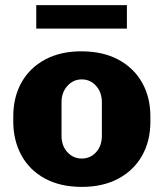

<svg xmlns="http://www.w3.org/2000/svg" viewBox="-20 -722 640 752"><path d="M300 10Q217 10 156.5 -22.5Q96 -55 64 -113.5Q32 -172 32 -246V-266Q32 -342 64.5 -399.5Q97 -457 157 -489Q217 -521 298 -521Q383 -521 443.5 -488.5Q504 -456 536.5 -398.5Q569 -341 569 -266V-246Q569 -169 536 -111.5Q503 -54 443 -22Q383 10 300 10ZM300 -101Q334 -101 356.5 -126Q379 -151 379 -190V-322Q379 -360 356.5 -385.5Q334 -411 300 -411Q267 -411 244 -385.5Q221 -360 221 -322V-190Q221 -151 244 -126Q267 -101 300 -101ZM122 -610V-702H477V-610Z"/></svg>

Font: Chivo Mono Medium ExtraBold
Style: Regular
Weight: 800
Monospace: yes
Version: Version 1.008